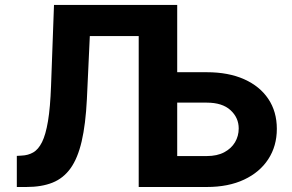

<svg xmlns="http://www.w3.org/2000/svg" viewBox="-20 -747 1166 767"><path d="M47.2 0V-124.3L66.1 -125.4Q92.3 -126.4 112.7 -138.1Q133.2 -149.9 147.9 -179.3Q162.6 -208.8 171.7 -263.1Q180.8 -317.5 183.9 -403.8L195.7 -727.3H578.5V-603H338.8L327.1 -350.9Q322.1 -250.4 306.3 -182.5Q290.5 -114.7 261.9 -74.8Q233.3 -34.8 189.8 -17.4Q146.3 0 85.2 0ZM632.8 -458.5H806.1Q892.4 -458.5 955.1 -430.6Q1017.8 -402.7 1051.8 -351.9Q1085.9 -301.1 1085.9 -232.2Q1085.9 -163.7 1051.8 -111.3Q1017.8 -58.9 955.1 -29.5Q892.4 0 806.1 0H534.1V-727.3H687.9V-123.6H806.1Q847.3 -123.6 875.7 -138.7Q904.1 -153.8 918.9 -178.8Q933.6 -203.8 933.6 -233.7Q933.6 -277 900.7 -307Q867.9 -337 806.1 -337H632.8Z"/></svg>

Font: InterMG
Style: Bold
Weight: 700
Designer: Rasmus Andersson
Foundry: rsms
Version: Version 3.019;December 26, 2023;FontCreator 15.0.0.2955 64-b